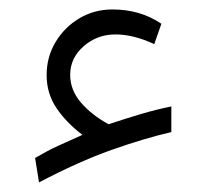

<svg xmlns="http://www.w3.org/2000/svg" viewBox="-20 -354 430 406"><path d="M128.4 -195.8Q128.4 -163.6 151.1 -137.2Q173.8 -110.8 209.5 -91.3Q248 -104 279.5 -113.3Q311 -122.6 342.3 -128.9V-74.7Q285.2 -61.5 215.6 -36.9Q146 -12.2 62.5 31.7L54.2 -20Q80.1 -35.2 102.3 -45.4Q124.5 -55.7 154.3 -68.8Q119.6 -95.2 99.1 -126Q78.6 -156.7 78.6 -195.3Q78.6 -233.4 97.4 -264.9Q116.2 -296.4 147.7 -315.2Q179.2 -334 217.8 -334Q276.9 -334 321.3 -303.7L306.2 -260.7Q262.2 -281.2 224.1 -281.2Q185.5 -281.2 157 -256.3Q128.4 -231.4 128.4 -195.8Z"/></svg>

Font: Vazirmatn UI NL ExtraLight
Style: Regular
Weight: 200
Designer: Saber Rastikerdar
Foundry: Saber Rastikerdar
Version: Version 33.003